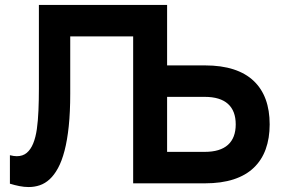

<svg xmlns="http://www.w3.org/2000/svg" viewBox="-20 -740 1148 775"><path d="M654.5 -476H807.5Q873.5 -476 922.8 -460Q972 -444 1004.2 -413.2Q1036.5 -382.5 1052.5 -338.5Q1068.5 -294.5 1068.5 -238Q1068.5 -182 1052.5 -137.8Q1036.5 -93.5 1004.2 -62.8Q972 -32 922.8 -16Q873.5 0 807.5 0H517.5V-593H263.5V-362.5Q263.5 -287.5 257.5 -230.5Q251.5 -173.5 240.5 -131.5Q229.5 -89.5 214.2 -61.5Q199 -33.5 180.5 -16.5Q162 0.5 140.5 7.8Q119 15 96 15Q77.5 15 58.5 11.2Q39.5 7.5 20 1.5V-113.5Q36 -109.5 47.5 -109.5Q72 -109.5 88 -123Q104 -136.5 114 -161Q124 -185.5 128.8 -219.2Q133.5 -253 135.2 -294Q137 -335 137 -381.5Q137 -428 137 -477.5V-720H654.5ZM806.5 -127Q868.5 -127 900 -155.2Q931.5 -183.5 931.5 -238Q931.5 -292.5 900 -320.8Q868.5 -349 806.5 -349H654.5V-127Z"/></svg>

Font: Vela Sans ExtBd
Style: Regular
Weight: 800
Designer: Principal design: Mikhail Sharanda - project Manrope.
Design modification: Ravid Balaliev
Foundry: Mikhail Sharanda
Version: Version 1.001